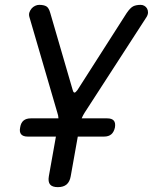

<svg xmlns="http://www.w3.org/2000/svg" viewBox="-20 -760 640 790"><path d="M218 10Q195 10 186 -1Q177 -12 181 -35L219 -248Q221 -261 220.5 -273Q220 -285 216 -296L101 -690Q98 -700 101 -709Q104 -718 110 -725Q116 -732 124.5 -736Q133 -740 141 -740Q160 -740 170.5 -734Q181 -728 187 -706L279 -390Q282 -379 286.5 -379Q291 -379 299 -390L501 -706Q516 -728 528 -734Q540 -740 559 -740Q567 -740 574 -736Q581 -732 585 -725Q589 -718 589 -709Q589 -700 583 -690L328 -296Q321 -285 316 -273Q311 -261 309 -248L271 -35Q267 -12 254 -1Q241 10 218 10ZM94 -198Q75 -198 67 -207.5Q59 -217 63 -236Q66 -255 77 -264Q88 -273 107 -273H421Q440 -273 448 -264Q456 -255 453 -236Q449 -217 438 -207.5Q427 -198 408 -198Z"/></svg>

Font: Maple Mono
Style: Italic
Weight: 400
Italic angle: -10°
Monospace: yes
Designer: subframe7536
Version: Version 7.300